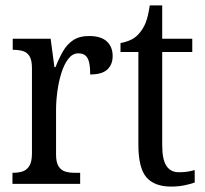

<svg xmlns="http://www.w3.org/2000/svg" viewBox="-20 -679 758 709"><path d="M26 0V-41H29Q48 -41 63.5 -46Q79 -51 88.5 -66.5Q98 -82 98 -113V-427Q98 -457 89 -471.5Q80 -486 64.5 -490.5Q49 -495 30 -495H27V-536H167L181 -431H185Q197 -462 212 -488.5Q227 -515 250 -530.5Q273 -546 309 -546Q353 -546 374.5 -526Q396 -506 396 -472Q396 -441 376.5 -422.5Q357 -404 313 -404Q313 -432 309 -449Q305 -466 295.5 -474Q286 -482 269 -482Q248 -482 232.5 -462Q217 -442 207 -410.5Q197 -379 192 -342.5Q187 -306 187 -273V-108Q187 -79 196.5 -64.5Q206 -50 221 -45.5Q236 -41 255 -41H276V0Z M612 10Q550 10 520.5 -24.5Q491 -59 491 -145V-487H425V-520Q447 -524 464.5 -532.5Q482 -541 495 -557Q509 -573 518 -595.5Q527 -618 533 -659H579V-536H690V-487H579V-143Q579 -90 594.5 -66.5Q610 -43 640 -43Q658 -43 671.5 -45Q685 -47 699 -51V-5Q686 0 662.5 5Q639 10 612 10Z"/></svg>

Font: Noto Serif Khmer Condensed
Style: Regular
Weight: 400
Width: 3
Designer: Danh Hong and the Monotype Design Team
Foundry: Monotype Imaging Inc.
Version: Version 2.004